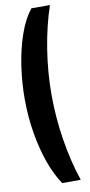

<svg xmlns="http://www.w3.org/2000/svg" viewBox="-108 -841 508 1082"><g transform="rotate(-10 146.0 -300.0)"><path d="M156 200Q118.5 145.5 90.2 66.8Q62 -12 46 -107Q30 -202 30 -305Q30 -395 43.5 -488.2Q57 -581.5 84.8 -663.2Q112.5 -745 156 -800H262Q224 -687.5 203.5 -558Q183 -428.5 183 -300Q183 -172 203.5 -42.2Q224 87.5 262 200Z"/></g></svg>

Font: Big Shoulders Stencil Display Black
Style: Regular
Weight: 900
Designer: Patric King
Foundry: XO Type Co
Version: Version 1.000